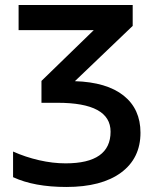

<svg xmlns="http://www.w3.org/2000/svg" viewBox="-20 -734 627 764"><path d="M209 -325Q420 -325 420 -210Q420 -84 241 -84Q190 -84 135.5 -96.5Q81 -109 32 -131V-29Q116 10 244 10Q384 10 461.5 -47Q539 -104 539 -206Q539 -300 472 -353.5Q405 -407 278 -411L508 -631V-714H54V-614H353L145 -412V-325Z"/></svg>

Font: OpenSansMMV
Style: Semibold
Weight: 600
Designer: Steve Matteson
Foundry: Ascender Corporation
Version: Version 6.000